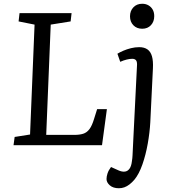

<svg xmlns="http://www.w3.org/2000/svg" viewBox="-20 -773 916 1022"><path d="M58 -44 140 -57 164 -642 79 -659 84 -703H361L356 -659L250 -642L226 -55H376Q403 -55 422.5 -61Q442 -67 456 -85.5Q470 -104 481 -141L497 -192H549L523 0H52ZM780 -122Q777 -68 766.5 -8.5Q756 51 738 102.5Q720 154 695 184Q683 198 669.5 208.5Q656 219 642 224Q628 229 613 229Q582 229 564.5 213.5Q547 198 547 180Q547 166 552.5 149.5Q558 133 571 116L611 134Q629 142 644 140.5Q659 139 669 125.5Q679 112 682 86Q685 68 685.5 53.5Q686 39 687 23Q688 7 689 -19L709 -420Q711 -443 704.5 -451.5Q698 -460 684 -460Q671 -460 654.5 -456Q638 -452 620 -444L605 -487Q618 -495 636.5 -503Q655 -511 677 -516.5Q699 -522 721 -522Q748 -522 765 -510Q782 -498 789 -473Q796 -448 794 -409ZM672 -686Q672 -715 690 -734Q708 -753 737 -753Q756 -753 770.5 -744.5Q785 -736 793 -721.5Q801 -707 801 -687Q801 -658 783.5 -639Q766 -620 737 -620Q708 -620 690 -638.5Q672 -657 672 -686Z"/></svg>

Font: Literata 18pt
Style: Italic
Weight: 400
Italic angle: -2°
Designer: Latin by Veronika Burian and Jose Scaglione. Greek by Irene Vlachou. Cyrillic by Vera Evstafieva
Foundry: TypeTogether
Version: Version 3.103;gftools[0.9.29]